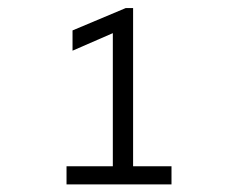

<svg xmlns="http://www.w3.org/2000/svg" viewBox="-20 -911 602 486"><path d="M148.4 -490.2H265.6V-827.1L163.6 -782.7V-834L298.3 -890.6H316.9V-490.2H414.1V-444.3H148.4Z"/></svg>

Font: Reddit Mono Light
Style: Regular
Weight: 300
Monospace: yes
Designer: Stephen Hutchings
Foundry: Reddit
Version: Version 1.011